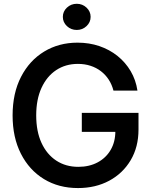

<svg xmlns="http://www.w3.org/2000/svg" viewBox="-20 -958 782 989"><path d="M381.8 10.7Q282.2 10.7 206.3 -35.6Q130.4 -82 87.6 -166.3Q44.9 -250.5 44.9 -363.3Q44.9 -478 88.4 -562.3Q131.8 -646.5 207.5 -692.4Q283.2 -738.3 379.4 -738.3Q439.5 -738.3 491.9 -720.5Q544.4 -702.6 585.4 -669.7Q626.5 -636.7 653.1 -591.6Q679.7 -546.4 688 -491.2H564.5Q556.2 -522.9 539.8 -548.1Q523.4 -573.2 499.8 -591.3Q476.1 -609.4 446.3 -619.1Q416.5 -628.9 381.3 -628.9Q317.9 -628.9 269.5 -596.9Q221.2 -564.9 193.8 -505.4Q166.5 -445.8 166.5 -363.8Q166.5 -281.2 193.8 -221.9Q221.2 -162.6 270 -130.6Q318.8 -98.6 383.3 -98.6Q439.9 -98.6 482.9 -121.6Q525.9 -144.5 550 -185.8Q574.2 -227.1 574.2 -282.2L605.5 -278.8H401.4V-376.5H693.4V-290.5Q693.4 -200.7 653.1 -132.8Q612.8 -64.9 542.5 -27.1Q472.2 10.7 381.8 10.7ZM375.5 -803.7Q345.7 -803.7 324.7 -823.5Q303.7 -843.3 303.7 -871.1Q303.7 -898.9 324.7 -918.7Q345.7 -938.5 375.5 -938.5Q404.8 -938.5 425.8 -918.7Q446.8 -898.9 446.8 -871.1Q446.8 -843.3 425.8 -823.5Q404.8 -803.7 375.5 -803.7Z"/></svg>

Font: Inter Cardless Tabular Medium
Style: Regular
Weight: 500
Designer: Rasmus Andersson
Foundry: rsms
Version: Version 4.000;git-4fc901f